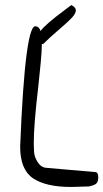

<svg xmlns="http://www.w3.org/2000/svg" viewBox="-20 -740 410 762"><path d="M370 -36Q370 -18 361.5 -11Q353 -4 332 0L262 2Q162 2 111 -32.5Q60 -67 60 -158Q80 -658 124 -635Q135 -634 141 -617Q161 -644 234 -698L263 -720Q281 -711 281 -699Q281 -687 266.5 -671Q252 -655 218 -626Q178 -592 151 -565H146Q146 -536 141.5 -490Q137 -444 132 -397Q114 -245 114 -172L115 -142Q115 -120 128.5 -98Q142 -76 163 -74L359 -57Q370 -56 370 -36Z"/></svg>

Font: Indie Flower
Style: Regular
Weight: 400
Designer: Kimberly Geswein
Foundry: Kimberly Geswein
Version: Version 2.000